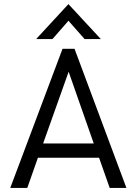

<svg xmlns="http://www.w3.org/2000/svg" viewBox="-20 -932 678 952"><path d="M159.2 -738.3H240.2L319.3 -829.1L399.4 -738.3H480L319.3 -911.6ZM30.8 0H115.2L168 -149.9H471.2L523.9 0H606.9L349.6 -689.9H290ZM193.8 -220.7 320.3 -576.2 444.8 -220.7Z"/></svg>

Font: HK Grotesk
Style: Regular
Weight: 400
Designer: Alfredo Marco Pradil and Stefan Peev
Foundry: Hanken Design Co.
Version: Version 1.045;PS 001.045;hotconv 1.0.88;makeotf.lib2.5.64775